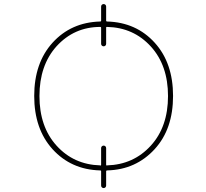

<svg xmlns="http://www.w3.org/2000/svg" viewBox="-20 -871 1040 967"><path d="M489.3 63.5V-8.8Q489.3 -12.7 484.4 -12.7Q411.1 -14.6 351.1 -41.5Q291 -68.4 244.6 -119.6Q198.2 -170.9 175.3 -237.8Q152.3 -304.7 152.3 -387.7Q152.3 -470.7 175.3 -537.6Q198.2 -604.5 244.6 -655.8Q291 -707 351.1 -733.9Q411.1 -760.7 484.4 -762.7Q489.3 -762.7 489.3 -766.6V-837.9Q489.3 -843.8 493.2 -847.2Q497.1 -850.6 502 -850.6Q506.8 -850.6 510.7 -847.2Q514.6 -843.8 514.6 -837.9V-766.6Q514.6 -762.7 519.5 -762.7Q592.8 -760.7 652.8 -733.9Q712.9 -707 759.3 -655.8Q805.7 -604.5 828.6 -537.6Q851.6 -470.7 851.6 -387.7Q851.6 -304.7 828.6 -237.8Q805.7 -170.9 758.8 -119.6Q711.9 -68.4 652.3 -41.5Q592.8 -14.6 519.5 -12.7Q514.6 -12.7 514.6 -8.8V63.5Q514.6 69.3 510.7 72.8Q506.8 76.2 502 76.2Q497.1 76.2 493.2 72.8Q489.3 69.3 489.3 63.5ZM514.6 -42Q514.6 -37.1 519.5 -37.1V-38.1Q652.3 -42 739.3 -137.2Q826.2 -232.4 826.2 -387.2Q826.2 -542 739.3 -637.2Q652.3 -732.4 519.5 -735.4Q514.6 -736.3 514.6 -731.4V-650.4Q514.6 -644.5 510.7 -641.1Q506.8 -637.7 502 -637.7Q497.1 -637.7 493.2 -641.1Q489.3 -644.5 489.3 -650.4V-731.4Q489.3 -735.4 485.4 -735.4Q353.5 -735.4 264.6 -637.7Q178.7 -542 178.7 -387.2Q178.7 -232.4 265.1 -137.2Q351.6 -42 484.4 -38.1V-37.1Q489.3 -37.1 489.3 -42V-125Q489.3 -130.9 493.2 -134.3Q497.1 -137.7 502 -137.7Q506.8 -137.7 510.7 -134.3Q514.6 -130.9 514.6 -125Z"/></svg>

Font: Rounded-X Mgen+ 2m thin
Style: Regular
Weight: 100
Designer: [Source Han Sans]
Ryoko NISHIZUKA  (kana & ideographs); Paul D. Hunt (Latin, Greek & Cyrillic); Wenlong ZHANG  (bopomofo
Version: Version 1.059.20150602